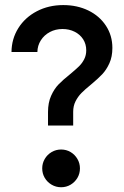

<svg xmlns="http://www.w3.org/2000/svg" viewBox="-20 -748 499 775"><path d="M263.7 -449.2Q286.6 -468.3 299.1 -480.5Q311.5 -492.7 319.8 -508.8Q328.1 -524.9 328.1 -544.9Q328.1 -569.8 315.7 -589.4Q303.2 -608.9 281.2 -619.9Q259.3 -630.9 232.4 -630.9Q204.1 -630.9 181.2 -618.7Q158.2 -606.4 144.8 -585.2Q131.3 -564 130.9 -538.1H26.4Q26.9 -591.3 54 -634.5Q81.1 -677.7 128.7 -702.6Q176.3 -727.5 235.4 -727.5Q291.5 -727.5 336.7 -705.6Q381.8 -683.6 407.7 -644Q433.6 -604.5 433.6 -554.7Q433.6 -519 421.6 -492.7Q409.7 -466.3 392.6 -448.2Q375.5 -430.2 346.7 -406.2Q323.2 -387.2 308.8 -372.6Q294.4 -357.9 284.9 -339.1Q275.4 -320.3 275.4 -296.9V-241.2H173.8V-295.9Q173.8 -333.5 186.3 -361.3Q198.7 -389.2 216.8 -407.7Q234.9 -426.3 263.7 -449.2ZM150.4 -68.4Q150.4 -88.9 160.6 -106.4Q170.9 -124 188.5 -134.3Q206.1 -144.5 226.6 -144.5Q247.6 -144.5 264.9 -134.3Q282.2 -124 292.5 -106.4Q302.7 -88.9 302.7 -68.4Q302.7 -47.4 292.5 -30Q282.2 -12.7 264.9 -2.4Q247.6 7.8 226.6 7.8Q206.1 7.8 188.5 -2.4Q170.9 -12.7 160.6 -30Q150.4 -47.4 150.4 -68.4Z"/></svg>

Font: Reddit Sans Strawberry SemiBold
Style: Regular
Weight: 600
Designer: Stephen Hutchings
Foundry: Reddit
Version: Version 1.013